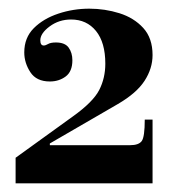

<svg xmlns="http://www.w3.org/2000/svg" viewBox="-20 -882 400 443"><path d="M16 -459V-518L149 -614Q195 -647 209 -674.5Q223 -702 223 -735Q223 -784 201.5 -810.5Q180 -837 144 -837Q116 -837 94.5 -821Q73 -805 73 -789Q73 -777 81 -777Q85 -777 91 -780.5Q97 -784 109 -784Q130 -784 138.5 -772Q147 -760 147 -743Q147 -717 131.5 -705.5Q116 -694 95 -694Q64 -694 50 -715.5Q36 -737 36 -761Q36 -795 58 -817Q80 -839 114.5 -850.5Q149 -862 186 -862Q222 -862 255.5 -851.5Q289 -841 310.5 -817.5Q332 -794 332 -755Q332 -724 313.5 -695.5Q295 -667 252 -642L95 -551V-547H280Q300 -547 307 -556.5Q314 -566 314 -606H332V-459Z"/></svg>

Font: Libre Bodoni
Style: Bold
Weight: 700
Designer: Pablo Impallari, Rodrigo Fuenzalida
Foundry: Impallari Type
Version: Version 2.005;gftools[0.9.23]